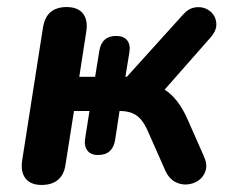

<svg xmlns="http://www.w3.org/2000/svg" viewBox="-20 -517 664 545"><path d="M98 8Q67 8 52.5 -10.5Q38 -29 43 -62L102 -439Q107 -469 124 -483Q141 -497 169 -497Q201 -497 215.5 -478.5Q230 -460 225 -428L205 -299H250L262 -373Q269 -415 310 -415Q331 -415 341 -402.5Q351 -390 347 -367L336 -299H340L500 -476Q514 -492 531 -495.5Q548 -499 563 -493Q578 -487 586.5 -474Q595 -461 594 -444.5Q593 -428 578 -411L431 -244L399 -279Q424 -277 444.5 -264.5Q465 -252 482 -230.5Q499 -209 513 -177L558 -75Q569 -52 564 -34Q559 -16 544.5 -5.5Q530 5 511.5 6.5Q493 8 476.5 -1Q460 -10 450 -31L400 -144Q390 -167 378.5 -179.5Q367 -192 352.5 -197Q338 -202 318 -202H304L321 -213L307 -121Q304 -100 292 -88.5Q280 -77 258 -77Q237 -77 227.5 -90.5Q218 -104 222 -126L234 -202H190L166 -50Q162 -21 144.5 -6.5Q127 8 98 8Z"/></svg>

Font: Nunito ExtraLight
Style: Italic
Weight: 200
Italic angle: -9°
Designer: Vernon Adams
Foundry: Vernon Adams
Version: Version 3.602